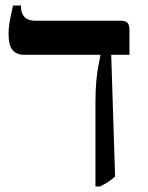

<svg xmlns="http://www.w3.org/2000/svg" viewBox="-20 -667 535 694"><path d="M325 7V-295Q325 -340 328 -372.5Q331 -405 335.5 -428.5Q340 -452 343 -467V-469H67Q40 -469 25.5 -486Q11 -503 11 -543Q11 -558 12.5 -571.5Q14 -585 17.5 -602.5Q21 -620 27 -647H56V-641Q56 -618 69 -605Q82 -592 108 -592H417Q434 -592 441 -584.5Q448 -577 448 -557V-469H382L396 -29Q384 -18 371 -9.5Q358 -1 341 7Z"/></svg>

Font: Noto Serif Hebrew Medium
Style: Regular
Weight: 500
Version: Version 2.003